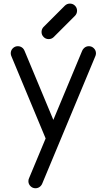

<svg xmlns="http://www.w3.org/2000/svg" viewBox="-20 -801 587 1056"><path d="M231 -39.6 43.5 -489.7Q39.1 -498 39.1 -507.8Q39.1 -523.9 50.5 -535.4Q62 -546.9 78.1 -546.9Q94.2 -546.9 106 -535.6Q112.3 -528.8 115.2 -521L273.4 -141.6L431.6 -521Q434.6 -528.8 441.4 -535.6Q452.6 -546.9 468.8 -546.9Q484.9 -546.9 496.3 -535.4Q507.8 -523.9 507.8 -507.8Q507.8 -498 503.4 -489.7L212.4 208.5Q209.5 216.3 203.1 222.7Q191.4 234.4 175.3 234.4Q159.2 234.4 147.7 222.9Q136.2 211.4 136.2 195.3Q136.2 185.5 140.6 177.2ZM393.1 -714.8 274.4 -596.2Q263.2 -585.9 247.6 -585.9Q231.4 -585.9 220 -597.4Q208.5 -608.9 208.5 -625Q208.5 -640.1 218.3 -651.4L336.9 -770Q348.6 -781.2 364.7 -781.2Q380.9 -781.2 392.3 -769.8Q403.8 -758.3 403.8 -742.2Q403.8 -726.6 393.1 -714.8Z"/></svg>

Font: Comfortaa
Style: Regular
Weight: 400
Designer: Johan Aakerlund
Foundry: Johan Aakerlund
Version: Version 2.001; ttfautohint (v1.4.1)